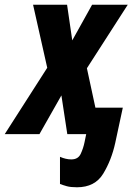

<svg xmlns="http://www.w3.org/2000/svg" viewBox="-71 -568 588 813"><path d="M417 37 449 -112H333L297 -279L470 -548H319L235 -397L213 -548H69L129 -281L-51 0H96L189 -164L214 0H294L287 34Q282 59 271 83Q260 107 231 107Q208 107 183 96V211Q196 216 212 220.5Q228 225 255 225Q331 225 366 167.5Q401 110 417 37Z"/></svg>

Font: Noto Sans UI Condensed ExtraBold
Style: Italic
Weight: 800
Width: 3
Designer: Monotype Design Team
Foundry: Monotype Imaging Inc.
Version: 1.001